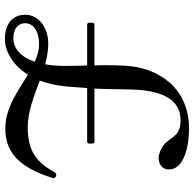

<svg xmlns="http://www.w3.org/2000/svg" viewBox="-24 -784 821 814"><g transform="rotate(90 387.0 -376.5)"><path d="M720 -204C718 -204 716 -203 714 -202C711 -199 709 -197 708 -194C666 -118 617 -83 519 -83C452 -83 387 -110 321 -134C333 -166 342 -203 346 -246C349 -279 351 -308 353 -335H580C585 -335 588 -338 588 -343V-358C588 -363 585 -366 580 -366H355C357 -405 358 -440 358 -478C358 -494 359 -509 359 -524C362 -638 394 -731 488 -731C573 -731 555 -674 615 -647C626 -642 639 -638 650 -638C676 -638 698 -653 698 -682C698 -746 598 -767 526 -767C351 -767 266 -637 258 -496C256 -465 256 -437 256 -413C256 -397 256 -381 257 -366H84C79 -366 76 -363 76 -358V-343C76 -338 79 -335 84 -335H257C258 -307 259 -278 259 -245C259 -211 257 -182 252 -157C223 -165 194 -170 164 -170C99 -170 42 -132 42 -72C42 -10 93 14 145 14C190 14 253 -14 296 -84C365 -42 436 12 524 12C620 12 686 -39 733 -185C734 -188 735 -191 735 -193C735 -201 724 -204 720 -204ZM142 -22C95 -22 78 -48 78 -72C78 -105 108 -131 167 -131C192 -131 217 -124 241 -113C219 -45 177 -22 142 -22Z"/></g></svg>

Font: Shippori Mincho OTF Medium
Style: Regular
Weight: 500
Designer: FONTDASU
Foundry: FONTDASU / Google Inc. / but / Adobe
Version: Version 3.300;hotconv 1.0.109;makeotfexe 2.5.65596